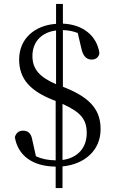

<svg xmlns="http://www.w3.org/2000/svg" viewBox="-20 -838 590 983"><path d="M265 125H300V14C413 3 495 -68 495 -176C495 -264 456 -333 309 -391L302 -394V-684C329 -683 353 -679 378 -669L398 -584C408 -544 428 -533 450 -533C469 -533 486 -544 489 -566C476 -657 402 -713 302 -717V-818H267V-716C157 -708 78 -640 78 -533C78 -434 135 -374 245 -329L265 -321V-17C225 -18 194 -24 164 -38L145 -123C139 -158 121 -169 97 -169C78 -169 63 -159 56 -136C71 -44 144 14 265 15ZM300 -306C396 -263 424 -225 424 -156C424 -80 376 -29 300 -19ZM267 -407C185 -442 146 -483 146 -551C146 -626 195 -673 267 -682Z"/></svg>

Font: Harano Aji Mincho KR
Style: Regular
Weight: 400
Foundry: Masamichi Hosoda
Version: HaranoAjiMinchoKR-Regular version 20230610;ttx 4.39.4